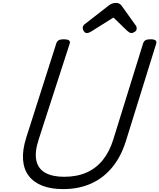

<svg xmlns="http://www.w3.org/2000/svg" viewBox="-20 -1286 1099 1325"><path d="M415 19Q332 19 272 -4.5Q212 -28 178 -73Q144 -118 139 -184Q134 -250 161 -336L369 -988Q374 -1002 385.5 -1008.5Q397 -1015 421 -1015Q444 -1015 455 -1008Q466 -1001 461 -985L247 -324Q218 -235 231 -177.5Q244 -120 293.5 -93Q343 -66 423 -66Q511 -66 577.5 -95.5Q644 -125 690 -182.5Q736 -240 762 -324L968 -988Q973 -1002 984.5 -1008.5Q996 -1015 1019 -1015Q1067 -1015 1058 -985L849 -313Q815 -204 753.5 -130Q692 -56 607 -18.5Q522 19 415 19ZM579 -1058Q567 -1058 559 -1070Q551 -1082 551 -1093Q551 -1103 554.5 -1108Q558 -1113 562 -1117L724 -1243Q739 -1256 752.5 -1261Q766 -1266 782 -1266Q795 -1266 805.5 -1259.5Q816 -1253 824 -1240L917 -1110Q922 -1103 922.5 -1097.5Q923 -1092 923 -1087Q923 -1075 910 -1066.5Q897 -1058 888 -1058Q878 -1058 871 -1063Q864 -1068 856 -1075L763 -1165L610 -1069Q603 -1065 595.5 -1061.5Q588 -1058 579 -1058Z"/></svg>

Font: Playwrite US Trad
Style: Regular
Weight: 400
Designer: Veronika Burian, José Scaglione
Foundry: TypeTogether
Version: Version 1.002